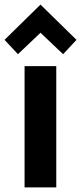

<svg xmlns="http://www.w3.org/2000/svg" viewBox="-35 -816 353 836"><path d="M72 0V-528H210V0ZM-15.2 -642.5 141.3 -796 298 -642.5 239.8 -580 141.3 -673.4 43.1 -580Z"/></svg>

Font: Oxanium ExtraLight
Style: Regular
Weight: 200
Designer: Severin Meyer
Version: Version 2.000